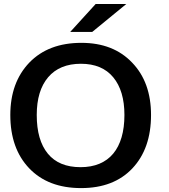

<svg xmlns="http://www.w3.org/2000/svg" viewBox="-20 -941 856 972"><path d="M335.4 -779.3 464.4 -920.9H619.6L446.8 -779.3ZM390.6 11.2Q223.6 11.2 127.9 -88.9Q32.2 -189 32.2 -358.9Q32.2 -523.4 128.4 -624Q225.1 -724.1 392.1 -724.1Q553.7 -724.1 648.9 -624Q744.6 -524.9 744.6 -358.9Q744.6 -189 650.4 -88.9Q556.2 11.2 390.6 11.2ZM387.7 -94.7Q441.9 -94.7 483.4 -112.1Q524.9 -129.4 553 -163.1Q581.1 -196.8 595.5 -246.1Q609.9 -295.4 609.9 -358.9Q609.9 -481.4 553.2 -549.8Q496.6 -618.2 389.6 -618.2Q281.7 -618.2 223.6 -549.8Q166 -481.9 166 -358.9Q166 -231.4 222.2 -163.1Q278.3 -94.7 387.7 -94.7Z"/></svg>

Font: Ride
Style: Bold
Weight: 700
Version: Version 3.000